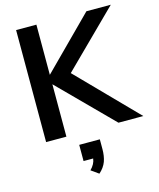

<svg xmlns="http://www.w3.org/2000/svg" viewBox="-140 -810 975 1179"><g transform="rotate(-15 347.5 -220.0)"><path d="M695 0H537L206 -333V0H77V-712H206V-393L524 -712H679L333 -370ZM400 69V131Q400 175 388 209Q375 244 343 272L295 238Q326 207 330 172H269V69Z"/></g></svg>

Font: PRinguin Sans
Style: Bold
Weight: 700
Designer: Vernon Adams
Foundry: Vernon Adams
Version: ""